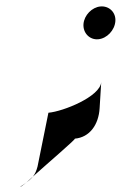

<svg xmlns="http://www.w3.org/2000/svg" viewBox="-84 -716 555 792"><g transform="rotate(-5 193.5 -320.0)"><path d="M-32 36C-32 38 -22 32 -6 21C-15 26 -24 31 -32 36ZM-6 21C4 15 14 8 23 -1C12 7 2 15 -6 21ZM23 -1C92 -53 217 -142 209 -142C271 -142 312 -191 322 -258L338 -365C329 -306 172 -258 110 -258L46 -41C40 -24 33 -11 23 -1ZM286 -610C280 -573 306 -542 341 -542C377 -542 412 -573 418 -610C424 -646 398 -676 362 -676C327 -676 292 -646 286 -610Z"/></g></svg>

Font: Ampere
Style: ExtIta
Weight: 400
Version: Version 1